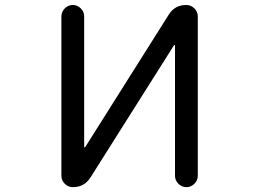

<svg xmlns="http://www.w3.org/2000/svg" viewBox="-20 -775 1040 774"><path d="M777.3 -66.4Q777.3 -47.9 763.7 -34.2Q750 -20.5 731.4 -20.5Q712.9 -20.5 699.2 -34.2Q685.5 -47.9 685.5 -66.4V-591.8Q685.5 -592.8 684.1 -593.3Q682.6 -593.8 681.6 -592.8L344.7 -59.6Q320.3 -20.5 273.4 -20.5Q254.9 -20.5 241.2 -34.2Q227.5 -47.9 227.5 -66.4V-709Q227.5 -727.5 241.2 -741.2Q254.9 -754.9 273.4 -754.9Q292 -754.9 305.7 -741.2Q319.3 -727.5 319.3 -709V-183.6Q319.3 -181.6 320.8 -181.2Q322.3 -180.7 323.2 -181.6L660.2 -715.8Q684.6 -754.9 730.5 -754.9Q750 -754.9 763.7 -741.2Q777.3 -727.5 777.3 -709Z"/></svg>

Font: Rounded Mgen+ 1m regular
Style: Regular
Weight: 400
Designer: [Source Han Sans]
Ryoko NISHIZUKA  (kana & ideographs); Paul D. Hunt (Latin, Greek & Cyrillic); Wenlong ZHANG  (bopomofo
Version: Version 1.059.20150602